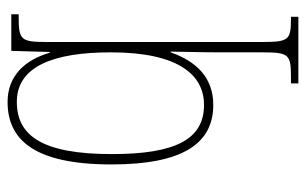

<svg xmlns="http://www.w3.org/2000/svg" viewBox="-174 -412 826 519"><g transform="rotate(-90 239.5 -153.0)"><path d="M273 240H453V220H449C391 220 385 215 385 143V-441C385 -511 391 -516 454 -516H460V-536H361L358 -432H356C336 -501 292 -546 223 -546C120 -546 54 -473 54 -265C54 -70 112 10 215 10C290 10 333 -37 357 -105H359C359 -85 357 -24 357 27V143C357 215 351 220 290 220H273ZM215 -15C122 -15 82 -92 82 -264C82 -453 132 -521 223 -521C320 -521 357 -420 357 -267C357 -81 294 -15 215 -15Z"/></g></svg>

Font: Noto Serif Hebrew Condensed Thin
Style: Regular
Weight: 100
Width: 3
Designer: Monotype Design Team
Foundry: Monotype Imaging Inc.
Version: Version 2.004